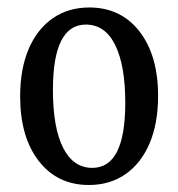

<svg xmlns="http://www.w3.org/2000/svg" viewBox="-20 -498 488 526"><path d="M223.6 8.8Q137.2 8.8 86.2 -56.9Q35.2 -122.6 35.2 -233.9Q35.2 -308.6 58.3 -363.3Q81.5 -418 124.3 -447.8Q167 -477.5 224.6 -477.5Q311 -477.5 362.1 -411.9Q413.1 -346.2 413.1 -234.9Q413.1 -160.2 389.9 -105.5Q366.7 -50.8 324 -21Q281.2 8.8 223.6 8.8ZM232.9 -38.1Q323.2 -38.1 323.2 -216.3Q323.2 -319.3 295.4 -375Q267.6 -430.7 215.3 -430.7Q125 -430.7 125 -252Q125 -148.4 152.8 -93.3Q180.7 -38.1 232.9 -38.1Z"/></svg>

Font: Markazi Text
Style: Regular
Weight: 400
Designer: Borna Izadpanah (Arabic designer), Fiona Ross (Arabic design director) and Florian Runge (Latin designer)
Foundry: Borna Izadpanah and Florian Runge
Version: Version 1.000